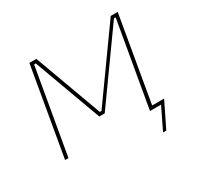

<svg xmlns="http://www.w3.org/2000/svg" viewBox="-141 -686 1008 979"><g transform="rotate(-30 363.5 -196.0)"><path d="M51 0H71L158 -501H168L313 -105H345L628 -501H638L551 0H616L554 128H573L645 -19H575L574 -15L661 -520H620L337 -124H327L182 -520H141Z"/></g></svg>

Font: Fixel Display Thin
Style: Italic
Weight: 100
Italic angle: -10°
Designer: AlfaBravo + MacPaw
Foundry: Kyrylo Tkachov, Marchela Mozhyna, Serhii Makarenko, Maria Weinstein, Zakhar Kryvoshyya
Version: Version 1.210;Glyphs 3.2 (3217)